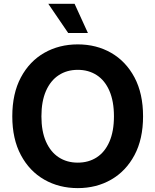

<svg xmlns="http://www.w3.org/2000/svg" viewBox="-20 -968 808 998"><path d="M384.3 9.8Q287.6 9.8 210.4 -34.2Q133.3 -78.1 88.6 -161.9Q43.9 -245.6 43.9 -363.3Q43.9 -481.9 88.6 -565.7Q133.3 -649.4 210.4 -693.4Q287.6 -737.3 384.3 -737.3Q481 -737.3 557.6 -693.4Q634.3 -649.4 679 -565.7Q723.6 -481.9 723.6 -363.3Q723.6 -245.1 679 -161.6Q634.3 -78.1 557.6 -34.2Q481 9.8 384.3 9.8ZM384.3 -122.6Q440.4 -122.6 482.9 -150.1Q525.4 -177.7 548.8 -231.7Q572.3 -285.6 572.3 -363.3Q572.3 -441.4 548.8 -495.6Q525.4 -549.8 482.9 -577.4Q440.4 -605 384.3 -605Q327.6 -605 285.2 -577.1Q242.7 -549.3 219 -495.4Q195.3 -441.4 195.3 -363.3Q195.3 -285.6 219 -231.9Q242.7 -178.2 285.2 -150.4Q327.6 -122.6 384.3 -122.6ZM334.5 -796.4 231 -948.2H367.7L437 -796.4Z"/></svg>

Font: Inter 16pt
Style: Bold
Weight: 700
Version: Version 4.001;git-66647c0bb